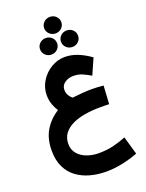

<svg xmlns="http://www.w3.org/2000/svg" viewBox="-213 -973 1074 1410"><g transform="rotate(-20 324.0 -268.0)"><path d="M294.4 -808.1Q294.4 -835.4 314 -854Q333.5 -872.6 361.3 -872.6Q389.2 -872.6 408.7 -854Q428.2 -835.4 428.2 -808.1Q428.2 -781.2 408.7 -762.5Q389.2 -743.7 361.3 -743.7Q333.5 -743.7 314 -762.5Q294.4 -781.2 294.4 -808.1ZM376.5 -672.4Q376.5 -699.7 396 -718.3Q415.5 -736.8 443.4 -736.8Q471.2 -736.8 490.5 -718.3Q509.8 -699.7 509.8 -672.4Q509.8 -645.5 490.5 -626.7Q471.2 -607.9 443.4 -607.9Q415.5 -607.9 396 -626.7Q376.5 -645.5 376.5 -672.4ZM212.9 -672.4Q212.9 -699.7 232.4 -718.3Q252 -736.8 279.8 -736.8Q307.6 -736.8 326.9 -718.3Q346.2 -699.7 346.2 -672.4Q346.2 -645.5 326.9 -626.7Q307.6 -607.9 279.8 -607.9Q252 -607.9 232.4 -626.7Q212.9 -645.5 212.9 -672.4ZM560.5 -263.7 552.2 -121.1Q530.3 -122.1 513.4 -122.1Q496.6 -122.1 480 -122.1Q418.5 -122.1 362.5 -112.8Q306.6 -103.5 263.4 -82.8Q220.2 -62 195.3 -29.1Q170.4 3.9 170.4 51.8Q170.4 97.2 197 128.4Q223.6 159.7 266.6 175.5Q309.6 191.4 358.9 191.4Q418.9 191.4 470.5 179.4Q522 167.5 573.7 146.5L614.3 287.6Q556.2 310.5 491.2 324Q426.3 337.4 364.3 337.4Q299.3 337.4 240.7 321.5Q182.1 305.7 136.5 272.2Q90.8 238.8 64.7 185.1Q38.6 131.3 38.6 56.2Q38.6 -34.7 76.2 -99.1Q113.8 -163.6 184.6 -210Q168.5 -231.4 156 -265.1Q143.6 -298.8 143.6 -338.4Q143.6 -397.9 174.6 -448Q205.6 -498 255.6 -528.3Q305.7 -558.6 363.3 -558.6Q414.1 -558.6 464.1 -538.3Q514.2 -518.1 562 -483.4L507.3 -359.9Q476.1 -378.4 445.1 -392.3Q414.1 -406.2 373 -406.2Q337.9 -406.2 308.3 -386.5Q278.8 -366.7 278.8 -331.5Q278.8 -305.7 291.5 -286.1Q304.2 -266.6 316.4 -257.8Q359.9 -262.7 396.2 -265.6Q432.6 -268.6 469.7 -268.6Q512.2 -268.6 560.5 -263.7Z"/></g></svg>

Font: Vazirmatn RD UI FD Black
Style: Regular
Weight: 900
Designer: Saber Rastikerdar
Foundry: Saber Rastikerdar
Version: Version 33.003